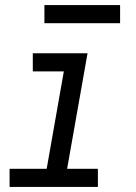

<svg xmlns="http://www.w3.org/2000/svg" viewBox="-20 -741 540 761"><path d="M18 0V-72H165L233 -458H110V-530H327L246 -72H368V0ZM156 -649V-721H456V-649Z"/></svg>

Font: Iosevka SS08
Style: Italic
Weight: 400
Italic angle: -10°
Monospace: yes
Designer: Belleve Invis
Foundry: Belleve Invis
Version: 2.1.0; ttfautohint (v1.8.2)